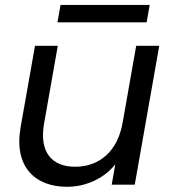

<svg xmlns="http://www.w3.org/2000/svg" viewBox="-20 -729 680 758"><path d="M608.7 -548.3H517.7L421 0H512ZM208.2 -548.3H118.2L61.4 -227C33.9 -69.8 118.7 8.5 245 8.5C340.1 8.5 434.7 -45.9 468.5 -140.1L464.5 -246.7C444.5 -129.1 370.2 -70.7 276.7 -70.7C184.9 -70.7 134.7 -127.8 153.7 -239.4ZM206.9 -640.9H558.9L571 -709.5H219Z"/></svg>

Font: Poppins Devanagari Thin
Style: Italic
Weight: 100
Italic angle: -10°
Designer: Ninad Kale (Devanagari), Jonny Pinhorn (Latin)
Foundry: Indian Type Foundry
Version: 4.005